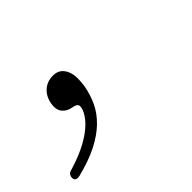

<svg xmlns="http://www.w3.org/2000/svg" viewBox="-60 -316 719 719"><g transform="rotate(-45 300.0 43.5)"><path d="M44 211Q36 213 29.5 211.5Q23 210 20 202Q18 194 21.5 186Q25 178 33 175Q112 152 161.5 118.5Q211 85 227 46Q233 29 229 21.5Q225 14 208 11Q183 7 169.5 -9.5Q156 -26 161 -56Q167 -88 188 -106.5Q209 -125 239 -125Q261 -125 273.5 -114.5Q286 -104 292 -88Q298 -72 298 -52.5Q298 -33 295 -13Q288 26 272 59.5Q256 93 226.5 121.5Q197 150 152.5 172.5Q108 195 44 211Z"/></g></svg>

Font: Maple Mono NL ExtraLight
Style: Italic
Weight: 275
Italic angle: -10°
Monospace: yes
Designer: subframe7536
Version: Version 7.000